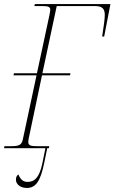

<svg xmlns="http://www.w3.org/2000/svg" viewBox="-35 -734 567 951"><path d="M-15 0H190L175 74C161 143 137 167 102 167C80 167 67 156 56 130C47 137 44 144 44 157C44 176 63 197 98 197C144 197 166 160 184 73L199 0H207L209 -10H149C120 -10 105 -12 105 -31C105 -35 106 -40 107 -47L173 -361H312L314 -371H175L246 -704H435C472 -704 484 -690 484 -660C484 -636 478 -602 471 -553H481L512 -714H138L135 -704H176C203 -704 214 -700 214 -686C214 -680 212 -673 210 -660L148 -371H34L32 -361H146L78 -43C72 -14 56 -10 20 -10H-13Z"/></svg>

Font: Noto Serif Display Condensed Thin
Style: Italic
Weight: 100
Width: 3
Italic angle: -12°
Designer: Monotype Design Team
Foundry: Monotype Imaging Inc.
Version: Version 2.009